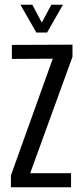

<svg xmlns="http://www.w3.org/2000/svg" viewBox="-20 -788 350 808"><path d="M26 0V-50L202 -541L30 -540V-599L285 -600V-549L107 -59H279V0ZM66 -768H116L156 -693L196 -768H245L178 -651H133Z"/></svg>

Font: Big Shoulders Display Medium
Style: Regular
Weight: 500
Designer: Patric King
Foundry: XO Type Co
Version: Version 1.000; ttfautohint (v1.8.2)